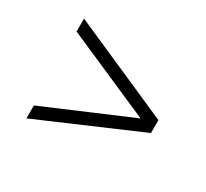

<svg xmlns="http://www.w3.org/2000/svg" viewBox="-92 -634 718 670"><g transform="rotate(30 267.0 -299.0)"><path d="M75 -500 477 -323V-271L75 -98V-150L420 -297L75 -448Z"/></g></svg>

Font: Exo 2 Light
Style: Regular
Weight: 300
Designer: Natanael Gama
Foundry: Natanael Gama
Version: Version 2.010